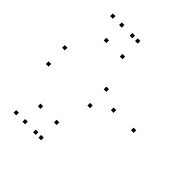

<svg xmlns="http://www.w3.org/2000/svg" viewBox="-204 -878 1026 1026"><g transform="rotate(45 309.5 -365.0)"><path d="M18.8 -419.2V-439.2H-1.2V-419.2ZM18.8 -296.2V-316.2H-1.2V-296.2ZM332.7 -296.2V-316.2H312.7V-296.2ZM332.7 -419.2V-439.2H312.7V-419.2ZM228.4 -720V-740H208.4V-720ZM80.8 -720V-740H60.8V-720ZM80.8 10V-10H60.8V10ZM228.4 10V-10H208.4V10ZM270 -106.2V-126.2H250V-106.2ZM148.3 -106.2V-126.2H128.3V-106.2ZM148.3 10V-10H128.3V10ZM269 10V-10H249V10ZM590.7 -367.3V-387.3H570.7V-367.3ZM269 -720V-740H249V-720ZM148.3 -720V-740H128.3V-720ZM148.3 -603.8V-623.8H128.3V-603.8ZM270 -603.8V-623.8H250V-603.8ZM439 -367.3V-387.3H419V-367.3Z"/></g></svg>

Font: Monaspace Neon Dots Var
Style: Regular
Weight: 400
Designer: Riley Cran and the Lettermatic Team
Version: Version 1.100 (Monaspace Neon Dots)